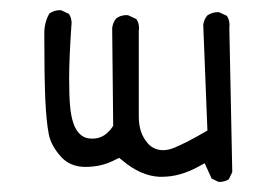

<svg xmlns="http://www.w3.org/2000/svg" viewBox="-20 -362 540 381"><path d="M415 -1Q426.3 -1 434.1 -6.3L440.9 -20.5L435.1 -306.2Q435.5 -309.6 435.5 -311.5Q435.5 -322.8 430.2 -330.6L415.5 -337.4Q414.1 -337.9 413.1 -337.9Q400.4 -337.9 391.1 -331.1Q384.8 -323.2 383.3 -313L391.6 -103L384.8 -99.1Q350.6 -79.1 325.7 -68.8Q314 -64 303.7 -64Q286.6 -64 274.4 -76.2L272.9 -78.1Q255.4 -97.7 255.4 -130.9V-300.3Q255.9 -303.7 255.9 -305.7Q255.9 -316.9 250.5 -324.2L234.9 -331.5Q233.4 -332 230 -332Q226.6 -332 220.9 -330.6Q215.3 -329.1 210.4 -325.2Q204.1 -317.4 202.6 -306.6L204.6 -112.3Q199.2 -104 195.3 -100.6Q182.1 -86.9 163.1 -86.9Q159.7 -86.9 155.8 -87.4Q145.5 -88.9 137.7 -96.7Q122.6 -111.8 119.1 -151.4Q117.2 -170.9 117.2 -207.5Q117.2 -244.1 121.6 -310.5Q122.1 -313.5 122.1 -315.4Q122.1 -326.7 116.7 -334.5L102.1 -341.3Q100.6 -341.8 97.2 -341.8Q93.8 -341.8 88.6 -340.3Q83.5 -338.9 78.1 -335.4Q67.9 -317.9 67.9 -295.9Q67.9 -212.4 69.8 -167Q71.8 -121.6 76.7 -96.2Q81.1 -72.3 103 -48.8Q121.1 -30.8 149.4 -30.8Q182.1 -30.8 208.5 -44.9L216.3 -48.8L223.1 -43.5Q258.8 -13.2 295.9 -11.2Q298.8 -11.2 301.8 -11.2Q336.9 -11.2 373.5 -31.2L386.2 -38.1L399.9 -7.8L412.6 -1.5Q414.1 -1 415 -1Z"/></svg>

Font: NaikaiFont
Style: ExtraLight
Weight: 200
Version: Version 1.89